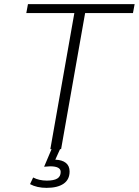

<svg xmlns="http://www.w3.org/2000/svg" viewBox="-20 -720 670 927"><path d="M630 -700 622 -657H391L275 0H270L247 51Q280 52 298 66.5Q316 81 316 108Q316 147 287 167Q258 187 205 187Q158 187 125 169L140 137Q169 152 206 152Q240 152 256.5 142Q273 132 273 110Q273 83 222 83Q215 83 193 85L229 0H223L339 -657H107L115 -700Z"/></svg>

Font: KoHo Light
Style: Italic
Weight: 300
Italic angle: -10°
Version: Version 1.000; ttfautohint (v1.6)